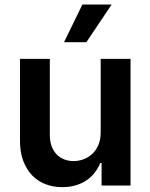

<svg xmlns="http://www.w3.org/2000/svg" viewBox="-20 -799 648 827"><path d="M247.9 7.1Q210.6 7.1 177.4 -5.1Q144.2 -17.4 119.3 -42.8Q94.5 -68.2 79.9 -106.7Q65.3 -145.2 66.1 -198.2V-545.5H194.6V-218Q194.6 -190.7 202.2 -169.7Q209.9 -148.8 223.7 -134.4Q237.6 -120 256.4 -112.6Q275.2 -105.1 297.6 -105.1Q315.7 -105.1 336.1 -111.7Q356.5 -118.3 373.8 -132.8Q391 -147.4 402.3 -171.2Q413.7 -195 413.7 -229.4V-545.5H542.3V0H417.6V-96.9H411.9Q402.7 -74.6 388 -55.4Q373.2 -36.2 352.8 -22.4Q332.4 -8.5 306.1 -0.7Q279.8 7.1 247.9 7.1ZM351.9 -617.2H255.7L334.9 -779.5H460.9Z"/></svg>

Font: Linik Sans SemiBold
Style: Regular
Weight: 600
Designer: Fonts by Rasmus Andersson / Changes by Cristiano Sobral with parts from Marc Monis
Foundry: rsms
Version: Version 3.020; ttfautohint (v1.6)